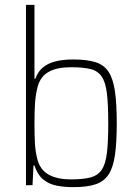

<svg xmlns="http://www.w3.org/2000/svg" viewBox="-20 -763 566 791"><path d="M282 8Q244 8 212 1.5Q180 -5 157 -24.5Q134 -44 122 -81H118L114 0H87V-743H122V-439H126Q136 -468 156.5 -485Q177 -502 208 -510Q239 -518 282 -518Q338 -518 373 -507Q408 -496 427 -467.5Q446 -439 453.5 -387.5Q461 -336 461 -255Q461 -175 453.5 -123.5Q446 -72 427 -43.5Q408 -15 373 -3.5Q338 8 282 8ZM273 -24Q323 -24 353 -32Q383 -40 399 -63.5Q415 -87 420.5 -133Q426 -179 426 -255Q426 -332 420.5 -378Q415 -424 399 -447.5Q383 -471 353 -478.5Q323 -486 273 -486Q215 -486 181.5 -467.5Q148 -449 136 -409Q127 -376 124.5 -340.5Q122 -305 122 -255Q122 -206 124 -171Q126 -136 135 -103Q147 -62 181.5 -43Q216 -24 273 -24Z"/></svg>

Font: Saira SemiCondensed Thin
Style: Regular
Weight: 250
Width: 4
Designer: Hector Gatti with collaboration of the Omnibus-Type team
Foundry: Omnibus-Type
Version: Version 1.101